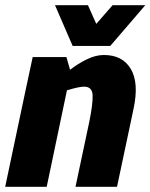

<svg xmlns="http://www.w3.org/2000/svg" viewBox="-31 -720 580 740"><path d="M420 0H260L313 -250Q327 -318 326 -352Q325 -386 293 -386Q282 -386 264.5 -382Q247 -378 227 -372L149 0H-11L65 -360L95 -500H225L239 -451Q270 -475 304 -491.5Q338 -508 369 -508H370Q441 -508 473 -454.5Q505 -401 484 -302L473 -250ZM529 -700 394 -543H249L181 -700H308L340 -628L403 -700Z"/></svg>

Font: Epunda Sans ExtraBold
Style: Italic
Weight: 800
Italic angle: -12.0243°
Designer: Simon Atzbach
Foundry: typofactur
Version: Version 2.204; ttfautohint (v1.8.4.7-5d5b)